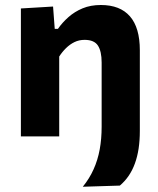

<svg xmlns="http://www.w3.org/2000/svg" viewBox="-20 -532 618 749"><path d="M303 196.5Q329 164.5 345.2 128.2Q361.5 92 369 50.8Q376.5 9.5 376.5 -37.5V-208V-288Q376.5 -332 362 -354.2Q347.5 -376.5 310 -376.5Q288.5 -376.5 270.5 -367.8Q252.5 -359 237.5 -344.2Q222.5 -329.5 211 -311.5V-208Q211 -152 211 -102.8Q211 -53.5 211 0H61.5Q61.5 -53.5 61.5 -103.8Q61.5 -154 61.5 -216V-266Q61.5 -323.5 61.5 -381.5Q61.5 -439.5 61.5 -499L187 -506.5L193.5 -419.5H206Q223 -444 247 -465.2Q271 -486.5 302.2 -499.5Q333.5 -512.5 373.5 -512.5Q448.5 -512.5 487 -468.2Q525.5 -424 525.5 -336Q525.5 -316.5 525.5 -300.2Q525.5 -284 525.5 -266Q525.5 -216.5 525.5 -175.2Q525.5 -134 525.5 -96.8Q525.5 -59.5 525.5 -21.5Q525.5 15.5 520.8 47.2Q516 79 506.2 105.8Q496.5 132.5 481.8 154Q467 175.5 447.5 192Z"/></svg>

Font: Commissioner Thin
Style: Bold
Weight: 700
Version: Version 1.001;gftools[0.9.23]